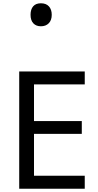

<svg xmlns="http://www.w3.org/2000/svg" viewBox="-20 -1149 596 1169"><path d="M496 0H97V-714H496V-635H187V-412H478V-334H187V-79H496ZM229 -989Q200 -989 183 -1007Q166 -1025 166 -1059Q166 -1092 182 -1110.5Q198 -1129 229 -1129Q261 -1129 278 -1110Q295 -1091 295 -1059Q295 -1026 277 -1007.5Q259 -989 229 -989Z"/></svg>

Font: Noto Sans Tifinagh Azawagh
Style: Regular
Weight: 400
Designer: JamraPatel
Foundry: JamraPatel LLC
Version: Version 2.006; ttfautohint (v1.8.4.7-5d5b)